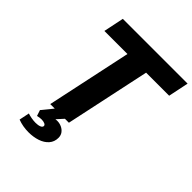

<svg xmlns="http://www.w3.org/2000/svg" viewBox="-251 -839 1201 1201"><g transform="rotate(45 350.0 -238.5)"><path d="M303 -563H99L127 -698H700L672 -563H468L348 0H313L273 44Q279 43 288 43Q309 43 327.5 51.5Q346 60 357.5 75.5Q369 91 369 113Q369 148 347.5 172.5Q326 197 290 209Q254 221 211 221Q161 221 116 204L130 136Q144 141 163.5 144.5Q183 148 201 148Q223 148 237.5 142Q252 136 252 125Q252 116 240.5 111Q229 106 213 106Q197 106 177 111L164 72L223 0H183Z"/></g></svg>

Font: Azeret Mono
Style: Bold Italic
Weight: 700
Italic angle: -12°
Designer: Martin Vácha
Foundry: Displaay
Version: Version 1.000; Glyphs 3.0.3, build 3074